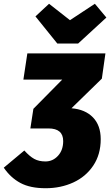

<svg xmlns="http://www.w3.org/2000/svg" viewBox="-41 -979 584 1018"><path d="M499 -562 338 -405Q411 -399 452 -356.5Q493 -314 493 -241Q493 -160 453.5 -101Q414 -42 347.5 -11.5Q281 19 201 19Q119 19 67 -9Q15 -37 -21 -90L88 -181Q116 -150 140.5 -136.5Q165 -123 200 -123Q239 -123 266.5 -153Q294 -183 294 -231Q294 -298 216 -298H120L136 -402L289 -557H83L104 -696H518ZM462 -959 523 -886 373 -748H263L147 -892L219 -959L330 -872Z"/></svg>

Font: Fira Sans Condensed Black
Style: Italic
Weight: 900
Width: 3
Italic angle: -8°
Designer: Carrois Corporate & Edenspiekermann AG
Foundry: Carrois Corporate GbR & Edenspiekermann AG
Version: Version 4.203